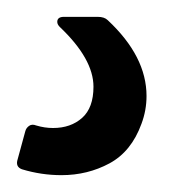

<svg xmlns="http://www.w3.org/2000/svg" viewBox="-59 -20 225 228"><path d="M-38 169 -29 136Q-28 132 -24.5 129.5Q-21 127 -16 129Q-6 132 4 132Q25 132 38.5 120Q52 108 52 83Q52 50 12 12Q9 9 9 6Q9 0 17 0H57Q65 0 69 4Q115 47 115 94Q115 111 109 127Q97 160 71 174Q45 188 14 188Q-10 188 -33 181Q-41 178 -38 169Z"/></svg>

Font: Barlow Medium
Style: Italic
Weight: 500
Italic angle: -7°
Designer: Jeremy Tribby
Foundry: Tribby Type
Version: Version 1.408